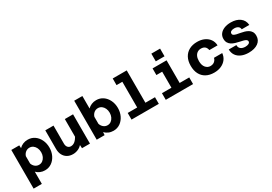

<svg xmlns="http://www.w3.org/2000/svg" viewBox="39 -1877 4472 3156"><g transform="rotate(-30 2275.0 -299.0)"><path d="M371 -568Q444 -568 499.5 -529.5Q555 -491 587 -425Q619 -359 619 -278Q619 -198 587 -132Q555 -66 499.5 -27Q444 12 371 12Q323 12 282 -5.5Q241 -23 212 -53V178H56V-556H207L210 -502Q239 -533 280.5 -550.5Q322 -568 371 -568ZM331 -116Q370 -116 399.5 -138Q429 -160 446 -196.5Q463 -233 463 -278Q463 -324 446 -360.5Q429 -397 399.5 -418.5Q370 -440 331 -440Q290 -440 258 -415Q226 -390 212 -348V-209Q226 -167 258 -141.5Q290 -116 331 -116Z M857 -556V-213Q857 -170 879 -144Q901 -118 937 -118Q978 -118 1012.5 -145.5Q1047 -173 1085 -240L1107 -108Q1069 -43 1015 -15.5Q961 12 905 12Q841 12 795.5 -15Q750 -42 725.5 -90Q701 -138 701 -203V-556ZM1228 -556V0H1077L1072 -99V-556Z M1671 -568Q1744 -568 1799.5 -529.5Q1855 -491 1887 -425Q1919 -359 1919 -278Q1919 -198 1887 -132Q1855 -66 1799.5 -27Q1744 12 1671 12Q1622 12 1580 -6.5Q1538 -25 1509 -56L1506 0H1356V-740H1511V-503Q1540 -533 1581.5 -550.5Q1623 -568 1671 -568ZM1631 -116Q1670 -116 1699.5 -138Q1729 -160 1746 -196.5Q1763 -233 1763 -278Q1763 -324 1746 -360.5Q1729 -397 1699.5 -418.5Q1670 -440 1631 -440Q1589 -440 1557 -414.5Q1525 -389 1511 -345V-212Q1525 -169 1557 -142.5Q1589 -116 1631 -116Z M2197 0V-740H2353V0ZM2017 0V-126H2535V0ZM2087 -614V-740H2275V-614Z M2847 0V-556H3003V0ZM2667 0V-126H3185V0ZM2737 -430V-556H2925V-430ZM2841 -630V-776H3007V-630Z M3583 12Q3495 12 3431.5 -23Q3368 -58 3334.5 -123Q3301 -188 3301 -278Q3301 -370 3336.5 -435Q3372 -500 3436 -534Q3500 -568 3587 -568Q3663 -568 3721.5 -541Q3780 -514 3814.5 -465.5Q3849 -417 3852 -350H3696Q3688 -396 3660.5 -418.5Q3633 -441 3587 -441Q3549 -441 3519.5 -422Q3490 -403 3473.5 -367Q3457 -331 3457 -278Q3457 -199 3493.5 -156Q3530 -113 3583 -113Q3614 -113 3637.5 -124Q3661 -135 3677 -155.5Q3693 -176 3699 -202H3855Q3849 -137 3813 -89Q3777 -41 3718 -14.5Q3659 12 3583 12Z M4239 12Q4161 12 4102 -13.5Q4043 -39 4010.5 -86.5Q3978 -134 3977 -199H4122Q4120 -153 4151.5 -127Q4183 -101 4238 -101Q4278 -101 4302.5 -114.5Q4327 -128 4327 -152Q4327 -173 4308.5 -185.5Q4290 -198 4260 -205.5Q4230 -213 4194 -220.5Q4158 -228 4121.5 -239Q4085 -250 4055 -268.5Q4025 -287 4006.5 -317.5Q3988 -348 3988 -394Q3988 -447 4018 -486Q4048 -525 4101.5 -546.5Q4155 -568 4225 -568Q4332 -568 4398.5 -518.5Q4465 -469 4472 -380H4328Q4326 -417 4298 -436Q4270 -455 4226 -455Q4189 -455 4167 -442Q4145 -429 4145 -403Q4145 -382 4163.5 -370.5Q4182 -359 4212 -352Q4242 -345 4278.5 -339Q4315 -333 4351 -322.5Q4387 -312 4417 -294Q4447 -276 4465.5 -246Q4484 -216 4484 -169Q4484 -84 4417.5 -36Q4351 12 4239 12Z"/></g></svg>

Font: Azeret Mono Thin
Style: Regular
Weight: 100
Designer: Martin Vácha
Foundry: Displaay
Version: Version 1.002